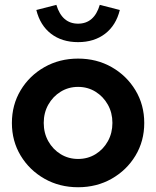

<svg xmlns="http://www.w3.org/2000/svg" viewBox="-20 -777 656 807"><path d="M308.2 10Q230 10 166.8 -25.9Q103.7 -61.8 66.8 -123Q30 -184.2 30 -260Q30 -336.2 66.7 -397.5Q103.4 -458.8 166.7 -494.8Q230 -530.7 308.1 -530.7Q386.5 -530.7 449.5 -494.8Q512.5 -458.8 549.4 -397.5Q586.3 -336.2 586.3 -260Q586.3 -184.2 549.5 -123Q512.6 -61.8 449.6 -25.9Q386.6 10 308.2 10ZM308.2 -108.9Q349.1 -108.9 381.8 -129.1Q414.5 -149.3 433.5 -183.6Q452.5 -217.9 452.5 -260.4Q452.5 -302.9 433.3 -337.1Q414.1 -371.3 381.4 -391.6Q348.6 -411.8 308.2 -411.8Q267.9 -411.8 235.1 -391.6Q202.2 -371.3 183 -337.1Q163.8 -302.9 163.8 -260.4Q163.8 -217.9 182.9 -183.6Q202.1 -149.3 234.9 -129.1Q267.8 -108.9 308.2 -108.9ZM308.2 -599.9Q240.3 -599.9 194.4 -635.2Q148.6 -670.6 132.7 -735L216.9 -756.6Q240.8 -677.5 308.2 -677.5Q341.9 -677.5 364.8 -697.3Q387.7 -717.2 399.4 -756.6L483.6 -735Q467.8 -670.6 421.8 -635.2Q375.7 -599.9 308.2 -599.9Z"/></svg>

Font: Red Hat Display VF
Style: Regular
Weight: 300
Designer: Pentagram, MCKL
Foundry: Pentagram, MCKL
Version: Version 1.023